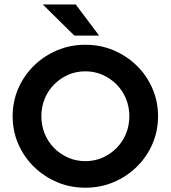

<svg xmlns="http://www.w3.org/2000/svg" viewBox="-20 -841 776 873"><path d="M368.1 12.5Q299.3 12.5 239.6 -12.8Q179.9 -38.2 134.4 -82.6Q88.9 -127.1 63.2 -186.1Q37.5 -245.1 37.5 -312.5Q37.5 -379.9 63.2 -438.9Q88.9 -497.9 134.4 -542.4Q179.9 -586.8 239.6 -612.2Q299.3 -637.5 368.1 -637.5Q437 -637.5 496.8 -612.2Q556.5 -586.8 601.9 -542.4Q647.3 -497.9 672.9 -438.9Q698.6 -379.9 698.6 -312.5Q698.6 -245.1 672.9 -186.1Q647.3 -127.1 601.9 -82.6Q556.5 -38.2 496.8 -12.8Q437 12.5 368.1 12.5ZM368.1 -108.3Q410.4 -108.3 446.5 -124.3Q482.6 -140.3 510.1 -168.1Q537.5 -195.8 552.8 -232.8Q568.1 -269.8 568.1 -312.5Q568.1 -355.2 552.8 -392.2Q537.5 -429.2 510.1 -456.9Q482.6 -484.7 446.5 -500.7Q410.4 -516.7 368.1 -516.7Q325.7 -516.7 289.6 -500.7Q253.5 -484.7 226 -456.9Q198.6 -429.2 183.3 -392.2Q168.1 -355.2 168.1 -312.5Q168.1 -269.8 183.3 -232.8Q198.6 -195.8 226 -168.1Q253.5 -140.3 289.6 -124.3Q325.7 -108.3 368.1 -108.3ZM318.1 -679.2 174.3 -820.8H324.3L430.6 -679.2Z"/></svg>

Font: Afacad Flux
Style: Regular
Weight: 400
Designer: Kristian Moeller
Foundry: Dicotype
Version: Version 1.100